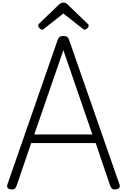

<svg xmlns="http://www.w3.org/2000/svg" viewBox="-20 -1418 960 1451"><path d="M65 13Q45 12 38 2Q31 -8 36 -24L415 -1114Q421 -1132 430.5 -1139Q440 -1146 460 -1146Q479 -1146 488 -1139Q497 -1132 503 -1114L883 -24Q889 -8 881 2Q873 12 853 13Q835 15 827 8Q819 1 812 -16L703 -337H216L106 -16Q100 1 92 8Q84 15 65 13ZM239 -402H678L459 -1039ZM298 -1194Q290 -1194 279.5 -1204Q269 -1214 269 -1223Q269 -1226 269.5 -1229.5Q270 -1233 274 -1238L424 -1382Q431 -1388 438 -1393Q445 -1398 459 -1398Q473 -1398 480 -1393Q487 -1388 493 -1382L644 -1237Q649 -1233 649.5 -1229.5Q650 -1226 650 -1223Q650 -1214 639.5 -1204Q629 -1194 621 -1194Q615 -1194 611 -1197Q607 -1200 600 -1205L459 -1316L318 -1205Q313 -1200 308.5 -1197Q304 -1194 298 -1194Z"/></svg>

Font: Playwrite BR Light
Style: Regular
Weight: 300
Version: Version 1.003